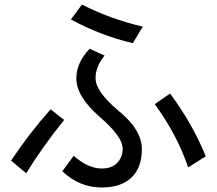

<svg xmlns="http://www.w3.org/2000/svg" viewBox="-20 -719 960 850"><path d="M568 -528Q423 -562 294 -633L343 -699Q462 -637 612 -601ZM306 -29Q371 27 430 27Q475 27 499 2Q523 -24 523 -60Q523 -88 497.5 -123Q472 -158 420 -203Q318 -292 318 -372Q318 -442 377 -503L443 -473Q403 -424 403 -373Q403 -314 503 -230Q608 -145 608 -59Q608 20 566 63Q520 111 430 111Q331 111 256 39ZM813 22Q765 -121 665 -258L733 -305Q834 -168 891 -27ZM264 -188Q168 -69 96 48L29 -8Q108 -127 204 -235Z"/></svg>

Font: LINE Seed Sans KR Regular
Style: Regular
Weight: 400
Designer: LINE VX Design & Sandoll Inc & Dalton Maag Ltd
Foundry: Sandoll Inc.
Version: Version 1.000